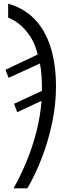

<svg xmlns="http://www.w3.org/2000/svg" viewBox="-20 -785 367 1045"><path d="M53.7 240.2Q93.3 169.4 125.5 91.1Q157.7 12.7 178.7 -70.1Q199.7 -152.8 206.1 -236.3L73.7 -174.3L56.6 -220.2L208.5 -290.5Q208.5 -329.6 206.1 -369.6Q203.6 -409.7 197.3 -439.5L26.9 -361.3L9.8 -405.3L185.1 -488.3Q168.5 -561 124 -614.5Q79.6 -668 24.4 -689V-765.1Q109.9 -740.7 167.7 -681.4Q225.6 -622.1 255.1 -529.3Q284.7 -436.5 284.7 -312.5Q284.7 -219.2 264.9 -122.1Q245.1 -24.9 210.2 67.6Q175.3 160.2 128.9 240.2Z"/></svg>

Font: Open Sans Condensed
Style: Italic
Weight: 400
Width: 3
Italic angle: -12°
Designer: Monotype Design Team
Foundry: Monotype Imaging Inc.
Version: Version 3.000